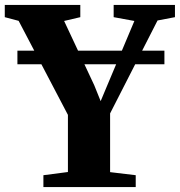

<svg xmlns="http://www.w3.org/2000/svg" viewBox="-40 -763 734 783"><path d="M237 -61.5V-294.5L36 -678L-20.5 -693V-743H287.5V-693L221.5 -677.5L344.5 -415L370.5 -350.5L397.5 -415L508 -677.5L423.5 -693V-743H673.5V-693L602.5 -679.5L409 -300.5V-61L513.5 -48.5V0H137V-48.5ZM630.5 -556.5V-501H31V-556.5Z"/></svg>

Font: Merriweather 60pt ExtraBold
Style: Regular
Weight: 800
Version: Version 2.100